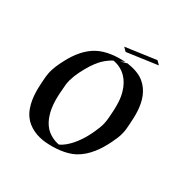

<svg xmlns="http://www.w3.org/2000/svg" viewBox="-214 -966 1146 1146"><g transform="rotate(45 359.0 -392.5)"><path d="M314 -639.9 354.2 -663.6Q370.1 -665.3 386.4 -666Q402.6 -666.7 418.8 -665.5Q435.1 -664.3 450.8 -660.8Q466.6 -657.2 481.2 -650.4Q504.2 -639.9 522.2 -624.8Q540.3 -609.6 554.2 -591.1Q568.1 -572.5 578.5 -551.4Q588.9 -530.3 596.6 -507.6Q604.2 -484.9 609.7 -461.5Q615.2 -438.2 619.4 -415.5Q622.3 -400.1 625.1 -384.8Q627.9 -369.4 628.4 -353.5Q629.4 -331.8 626.5 -309.9Q623.5 -288.1 619.4 -266.8Q614 -239.3 606.2 -211.8Q598.4 -184.3 586.9 -158.3Q575.4 -132.3 559.8 -108.6Q544.2 -85 523.4 -65.2Q506.1 -48.8 484.1 -35.8Q462.2 -22.7 438 -12.8Q413.8 -2.9 388.9 4Q364 11 341.3 15.1Q319.3 19 296 19.3Q272.7 19.5 250.1 15.3Q227.5 11 206.5 2Q185.5 -7.1 168 -21.7Q147.2 -39.1 132.1 -61.3Q116.9 -83.5 106 -108.3Q95 -133.1 87.5 -159.3Q80.1 -185.5 75 -210.9Q71.3 -229.2 67.6 -247.9Q64 -266.6 62.5 -284.9Q61.3 -300.3 61.9 -315.8Q62.5 -331.3 64.6 -346.7Q66.7 -362.1 69.7 -377.3Q72.8 -392.6 76.2 -407.7Q81.8 -431.9 89.7 -455.7Q97.7 -479.5 108.5 -501.8Q119.4 -524.2 133.8 -544.6Q148.2 -564.9 166.5 -582Q184.1 -598.4 204.6 -610.8Q225.1 -623.3 247.3 -632.7Q269.5 -642.1 292.7 -648.9Q315.9 -655.8 338.9 -661.1ZM452.4 -522Q423.3 -571 381.1 -595.5Q338.9 -619.9 284.4 -616.7Q278.1 -611.6 273.2 -606.8Q268.3 -602.1 262 -594.2Q242.2 -571 228.6 -544.1Q215.1 -517.1 206.1 -488Q195.6 -453.9 188.5 -418.6Q181.4 -383.3 180.7 -347.4Q180.4 -331.3 182.7 -315.1Q185.1 -298.8 188.5 -283.2Q190.2 -275.6 191.5 -267.3Q192.9 -259 194.1 -252.2Q199.5 -226.1 206.8 -200.8Q214.1 -175.5 225.1 -151.1Q233.6 -132.3 244.9 -114.5Q256.1 -96.7 270.1 -81.8Q284.2 -66.9 301.4 -55.5Q318.6 -44.2 339.1 -38.3Q353 -34.2 367.3 -32.1Q381.6 -30 396.2 -30.5L406.2 -31Q415.5 -38.1 423.3 -46.8Q431.2 -55.4 437.7 -64.7Q451.2 -83.7 461.7 -105.1Q472.2 -126.5 480.1 -148.9Q488 -171.4 493.7 -194.5Q499.3 -217.5 502.9 -240.5Q505.9 -258.3 507.9 -276.2Q510 -294.2 509.3 -312.3Q508.3 -334.2 504.2 -356.2Q500 -378.2 495.6 -399.7Q489.3 -431.4 479.1 -462.6Q469 -493.9 452.4 -522ZM495.1 -787.4 297.6 -703.9Q290.5 -708 283.6 -712Q276.6 -716.1 269.5 -720.2L467 -803.7ZM304.9 -627.7 302.2 -626.7Q304.2 -627.4 305.2 -627.8Q306.2 -628.2 304.9 -627.7Z"/></g></svg>

Font: Autopia
Style: Bold
Weight: 700
Designer: Antoine Gelgon
Foundry: Antoine Gelgon
Version: 001.000